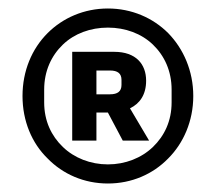

<svg xmlns="http://www.w3.org/2000/svg" viewBox="-20 -730 508 452"><path d="M234 -298C178 -298 128 -320 92 -357C55 -393 33 -445 33 -504C33 -563 55 -615 92 -652C128 -688 178 -710 234 -710C290 -710 340 -688 376 -652C412 -615 435 -563 435 -504C435 -445 412 -393 376 -357C340 -320 290 -298 234 -298ZM234 -343C275 -343 313 -358 340 -384C367 -410 384 -445 384 -489V-519C384 -563 367 -599 340 -625C313 -651 275 -665 234 -665C193 -665 155 -651 128 -625C101 -599 84 -563 84 -519V-489C84 -445 101 -410 128 -384C155 -358 193 -343 234 -343ZM207 -399H150V-608H249C300 -608 324 -579 324 -540C324 -507 309 -486 286 -475L331 -399H269L234 -465H207ZM239 -508C257 -508 266 -515 266 -530V-542C266 -557 257 -564 239 -564H207V-508Z"/></svg>

Font: Plexus Sans SemiBold
Style: Regular
Weight: 600
Version: Version 2.001;PS 002.001;hotconv 1.0.70;makeotf.lib2.5.58329